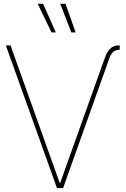

<svg xmlns="http://www.w3.org/2000/svg" viewBox="-20 -959 640 979"><path d="M514.6 -664.1Q526.9 -697.8 543.7 -712.6Q560.5 -727.5 586.4 -727.5H590.3V-705.1H586.4Q552.7 -705.1 537.6 -662.1L301.8 0H270.5L9.8 -727.5H33.7L285.6 -22.9ZM242.7 -793.9 172.4 -939.5H199.7L264.6 -793.9ZM343.8 -793.9 287.1 -939.5H314L365.7 -793.9Z"/></svg>

Font: Inter Display Thin
Style: Regular
Weight: 100
Designer: Rasmus Andersson
Foundry: rsms
Version: Version 4.000;git-a52131595